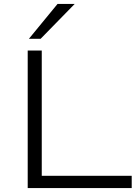

<svg xmlns="http://www.w3.org/2000/svg" viewBox="-20 -964 717 984"><path d="M122 0V-705H194V-63H655V0ZM128 -765 275 -944H363L188 -765Z"/></svg>

Font: Nunito Sans 10pt Expanded Light
Style: Regular
Weight: 300
Width: 7
Designer: Vernon Adams
Foundry: Vernon Adams
Version: Version 3.101;gftools[0.9.27]